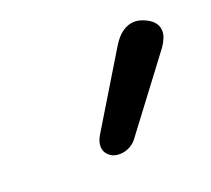

<svg xmlns="http://www.w3.org/2000/svg" viewBox="-55 -835 386 352"><g transform="rotate(-20 138.5 -659.5)"><path d="M98 -575Q98 -585 104 -595L190 -737Q209 -769 235 -769Q245 -769 257 -763Q277 -753 277 -735Q277 -723 266 -707L162 -569Q156 -560 146.5 -555Q137 -550 127 -550Q118 -550 112 -553Q98 -561 98 -575Z"/></g></svg>

Font: Kodchasan Medium
Style: Italic
Weight: 500
Italic angle: -10°
Version: Version 1.000; ttfautohint (v1.6)